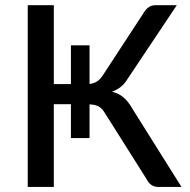

<svg xmlns="http://www.w3.org/2000/svg" viewBox="-20 -738 750 758"><path d="M333.5 -406.5Q349.5 -408.5 362 -415.8Q374.5 -423 385.5 -440L548 -688.5Q555.5 -701.5 567 -709.5Q578.5 -717.5 593.5 -717.5H678L482 -424Q470.5 -405.5 455.5 -394Q440.5 -382.5 422 -376Q449.5 -369 468 -353.2Q486.5 -337.5 502.5 -309L696.5 0H604Q574 0 558 -32L394.5 -291Q383.5 -310 369.8 -317.5Q356 -325 333.5 -326V-193H260V-326.5H192.5V0H89.5V-717.5H192.5V-406H260V-559H333.5Z"/></svg>

Font: Lato Medium
Style: Regular
Weight: 500
Designer: Lukasz Dziedzic
Foundry: tyPoland Lukasz Dziedzic
Version: Version 2.006; 2014-01-15